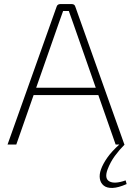

<svg xmlns="http://www.w3.org/2000/svg" viewBox="-20 -710 648 943"><path d="M332 -690Q339 -690 343.5 -687Q348 -684 350 -677L591 0H548L338 -600Q333 -614 328 -628Q323 -642 318 -656H290Q285 -642 280 -628Q275 -614 270 -600L60 0H17L258 -677Q260 -684 265 -687Q270 -690 276 -690ZM478 -279V-243H128V-279ZM568 -2 592 0Q566 26 544 56Q522 86 508 123Q492 167 517.5 181Q543 195 597 176L602 194Q561 212 533 213Q505 214 489.5 201.5Q474 189 470.5 168Q467 147 476 122Q485 96 506.5 65Q528 34 568 -2Z"/></svg>

Font: Exo 2 ExtraLight
Style: Regular
Weight: 250
Designer: Natanael Gama
Foundry: Natanael Gama
Version: Version 2.010